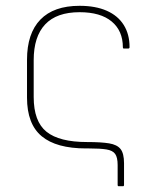

<svg xmlns="http://www.w3.org/2000/svg" viewBox="-20 -511 531 661"><path d="M388 130Q385 130 385 126V57Q385 31 376.5 19Q368 7 346.5 3.5Q325 0 287 0H276Q174 0 123.5 -42Q73 -84 73 -175V-305Q73 -396 119 -443.5Q165 -491 254 -491Q309 -491 347.5 -474Q386 -457 406 -425Q426 -393 426 -349Q426 -344 422 -344H406Q403 -344 403 -348Q403 -405 364.5 -437Q326 -469 254 -469Q175 -469 135.5 -427Q96 -385 96 -304V-177Q96 -93 140 -57.5Q184 -22 280 -22Q328 -22 355.5 -17.5Q383 -13 395 2Q407 17 407 51V126Q407 130 404 130Z"/></svg>

Font: Sofia Sans Thin
Style: Regular
Weight: 250
Designer: Botio Nikoltchev, Ani Petrova
Foundry: lettersoup
Version: Version 4.101